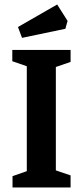

<svg xmlns="http://www.w3.org/2000/svg" viewBox="-20 -826 365 846"><path d="M77.1 -659.2 59.1 -707 231.9 -806.2 277.8 -733.9 268.1 -699.2ZM35.2 0V-49.8L98.1 -71.8V-534.2L34.2 -556.2V-606H291V-553.2L226.1 -530.8V-75.2L291 -53.2V0Z"/></svg>

Font: Grenze SemiBold
Style: Regular
Weight: 600
Designer: Renata Polastri
Foundry: Omnibus-Type
Version: Version 1.002;PS 001.002;hotconv 1.0.88;makeotf.lib2.5.64775